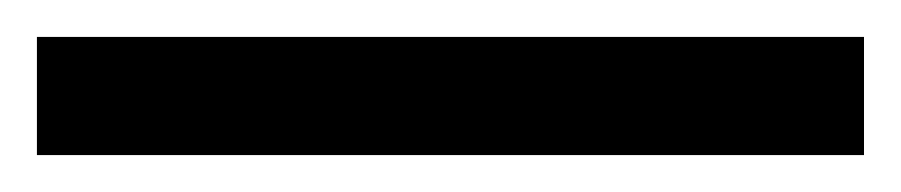

<svg xmlns="http://www.w3.org/2000/svg" viewBox="-22 70 488 104"><path d="M446 154H-2V90H446Z"/></svg>

Font: Noto Sans Palmyrene
Style: Regular
Weight: 400
Designer: Monotype Design Team
Foundry: Monotype Imaging Inc.
Version: Version 2.001; ttfautohint (v1.8.4.7-5d5b)